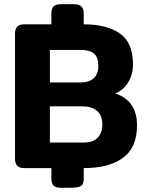

<svg xmlns="http://www.w3.org/2000/svg" viewBox="-20 -795 699 908"><path d="M223 50V0H96Q72 0 61.5 -11Q51 -22 51 -44V-636Q51 -658 61.5 -669Q72 -680 96 -680H223V-731Q223 -754 233 -764.5Q243 -775 268 -775H330Q355 -775 365.5 -764Q376 -753 376 -731V-680Q484 -680 546.5 -637Q609 -594 609 -490Q609 -443 586.5 -406Q564 -369 525 -353Q628 -319 628 -202Q628 -97 561.5 -48.5Q495 0 376 0V50Q376 76 363 84.5Q350 93 314 93H268Q243 93 233 82.5Q223 72 223 50ZM361 -405Q401 -405 423 -425Q445 -445 445 -483Q445 -524 424.5 -541.5Q404 -559 361 -559H216V-405ZM377 -121Q421 -121 442.5 -144.5Q464 -168 464 -206Q464 -249 439 -270.5Q414 -292 369 -292H216V-121Z"/></svg>

Font: Mitr Medium
Style: Regular
Weight: 500
Designer: Thanarat Vachiruckul
Foundry: Cadson Demak
Version: Version 1.003